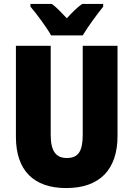

<svg xmlns="http://www.w3.org/2000/svg" viewBox="-20 -947 679 977"><path d="M240 -767H401C425 -808 475 -876 505 -913V-927H398C374 -910 349 -886 320 -854C291 -885 268 -909 244 -927H135V-913C165 -879 219 -805 240 -767ZM578 -255V-714H401V-262C401 -175 377 -143 320 -143C266 -143 238 -176 238 -261V-714H61V-251C61 -79 152 10 317 10C488 10 578 -85 578 -255Z"/></svg>

Font: Noto Sans Condensed Black
Style: Regular
Weight: 900
Width: 3
Designer: Monotype Design Team
Foundry: Monotype Imaging Inc.
Version: Version 2.013